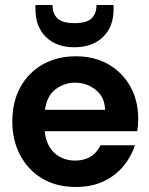

<svg xmlns="http://www.w3.org/2000/svg" viewBox="-20 -732 593 764"><path d="M282 12Q204 12 147.5 -22Q91 -56 60 -115Q29 -174 29 -248Q29 -327 61 -385Q93 -443 150 -475.5Q207 -508 282 -508Q356 -508 411.5 -476Q467 -444 498.5 -388Q530 -332 530 -259Q530 -246 529 -233.5Q528 -221 526 -210H158Q161 -175 176.5 -148.5Q192 -122 218.5 -107.5Q245 -93 279 -93Q314 -93 339.5 -108Q365 -123 380 -154H517Q503 -110 472 -72Q441 -34 393.5 -11Q346 12 282 12ZM159 -295H398Q397 -345 361.5 -374Q326 -403 278 -403Q237 -403 202 -377.5Q167 -352 159 -295ZM276 -544Q204 -544 162.5 -585Q121 -626 121 -696V-712H189Q189 -678 208.5 -659Q228 -640 277 -640Q325 -640 344.5 -659Q364 -678 364 -712H432V-695Q432 -626 390 -585Q348 -544 276 -544Z"/></svg>

Font: Rethink Sans
Style: Bold
Weight: 700
Designer: The Rethink Sans project authors (Hans Thiessen). DM Sans designed by Colophon Foundry.
Foundry: Rethink Communications LLC
Version: Version 1.001